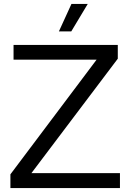

<svg xmlns="http://www.w3.org/2000/svg" viewBox="-20 -958 665 978"><path d="M33 0V-70L472 -654H49V-729H580V-659L140 -76H591V0ZM280 -798 344 -938H427L343 -798Z"/></svg>

Font: Mona Sans
Style: Regular
Weight: 400
Designer: Deni Anggara
Foundry: GitHub
Version: Version 2.000;Glyphs 3.2.3 (3260)